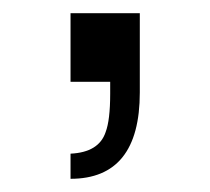

<svg xmlns="http://www.w3.org/2000/svg" viewBox="-20 -124 318 291"><path d="M86.9 -104H191.9V16.1Q191.9 147 86.9 147V108.9Q129.9 106.9 140.1 76.2Q147 58.1 147 18.1V0H86.9Z"/></svg>

Font: SolaimanLipi
Style: Normal
Weight: 400
Designer: Solaiman Karim
Foundry: Al Mamun Sumon
Version: Version 2.000